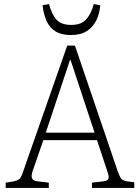

<svg xmlns="http://www.w3.org/2000/svg" viewBox="-20 -928 692 948"><path d="M8 0V-26L50 -33Q68 -37 77 -45.5Q86 -54 96 -86L312 -703H350L561 -83Q570 -58 577 -47.5Q584 -37 606 -33L643 -28V0H434V-26L492 -33Q512 -36 515.5 -46.5Q519 -57 510 -82L459 -236H194L142 -86Q133 -61 138 -48Q143 -35 164 -33L221 -26V0ZM206 -273H447L328 -633H326ZM330 -755Q283 -755 253.5 -773.5Q224 -792 209.5 -825.5Q195 -859 190 -902L222 -908Q236 -856 259.5 -830.5Q283 -805 332 -805Q382 -805 406.5 -833.5Q431 -862 443 -908L475 -902Q472 -862 456 -828.5Q440 -795 409.5 -775Q379 -755 330 -755Z"/></svg>

Font: Literata 18pt ExtraLight
Style: Regular
Weight: 250
Designer: Latin by Veronika Burian and Jose Scaglione. Greek by Irene Vlachou. Cyrillic by Vera Evstafieva.
Foundry: TypeTogether
Version: Version 3.103;gftools[0.9.29]